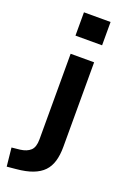

<svg xmlns="http://www.w3.org/2000/svg" viewBox="-222 -789 686 1037"><g transform="rotate(20 121.0 -270.0)"><path d="M70 -599V-733H223V-599ZM-37 193 -48 87 0 82Q38 77 58.5 58Q79 39 79 -6V-498H214V-12Q214 35 203.5 70.5Q193 106 170 130Q147 154 109 168.5Q71 183 15 188Z"/></g></svg>

Font: Nunito Sans 8pt
Style: Bold
Weight: 700
Version: Version 3.101;gftools[0.9.27]